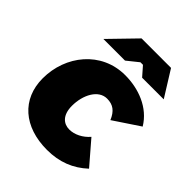

<svg xmlns="http://www.w3.org/2000/svg" viewBox="-207 -836 967 967"><g transform="rotate(45 276.5 -353.0)"><path d="M294 14C382 14 452 -14 511 -69L406 -191C378 -158 338 -138 301 -138C260 -138 226 -166 226 -232C226 -310 264 -383 326 -383C369 -383 395 -363 414 -318L552 -410C501 -495 402 -531 307 -531C137 -531 24 -388 24 -226C24 -78 130 14 294 14ZM530 -582 444 -720H234L100 -582H254L315 -631H333L376 -582Z"/></g></svg>

Font: Fixel Display 20240404 Black
Style: Italic
Weight: 900
Italic angle: -10°
Designer: AlfaBravo + MacPaw
Foundry: Kyrylo Tkachov, Marchela Mozhyna, Serhii Makarenko, Maria Weinstein, Zakhar Kryvoshyya
Version: Version 1.211;Glyphs 3.2 (3225)